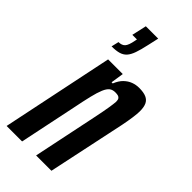

<svg xmlns="http://www.w3.org/2000/svg" viewBox="-244 -774 824 824"><g transform="rotate(45 168.0 -362.5)"><path d="M65 -560 73 -594Q93 -594 103 -605Q113 -616 119 -648L121 -658H93L108 -725H183L172 -676Q164 -639 156 -616.5Q148 -594 137 -582Q126 -570 109 -565Q92 -560 65 -560ZM-12 0 94 -510H183L174 -451H181Q191 -476 206 -490.5Q221 -505 238.5 -511.5Q256 -518 275 -518Q302 -518 318 -511Q334 -504 341 -489Q348 -474 348 -449Q348 -434 344.5 -409Q341 -384 335 -354L260 0H167L228 -293Q238 -341 242 -366.5Q246 -392 247 -405Q247 -417 243.5 -422.5Q240 -428 233.5 -430Q227 -432 216 -432Q200 -432 189.5 -424Q179 -416 170.5 -396Q162 -376 154 -342.5Q146 -309 136 -259L82 0Z"/></g></svg>

Font: Saira UltraCondensed
Style: Bold Italic
Weight: 700
Width: 1
Italic angle: -12°
Designer: Hector Gatti with collaboration of the Omnibus-Type team
Foundry: Omnibus-Type
Version: Version 1.101